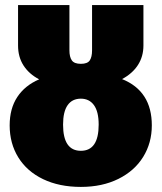

<svg xmlns="http://www.w3.org/2000/svg" viewBox="-20 -716 636 755"><path d="M577 -223Q577 -154 543 -99Q509 -44 445.5 -12.5Q382 19 298 19Q213 19 149.5 -11.5Q86 -42 52 -97Q18 -152 18 -223Q18 -289 48 -334.5Q78 -380 134 -404Q94 -425 72.5 -458.5Q51 -492 51 -537V-696H253V-518Q253 -492 262.5 -478.5Q272 -465 298 -465Q324 -465 333 -478.5Q342 -492 342 -518V-696H544V-537Q544 -494 522.5 -460.5Q501 -427 460 -405Q577 -358 577 -223ZM368 -226Q368 -277 349.5 -302.5Q331 -328 298 -328Q264 -328 246 -302.5Q228 -277 228 -226Q228 -123 298 -123Q368 -123 368 -226Z"/></svg>

Font: Fira Sans Condensed Black
Style: Regular
Weight: 900
Width: 3
Designer: Carrois Corporate & Edenspiekermann AG
Foundry: Carrois Corporate GbR & Edenspiekermann AG
Version: Version 4.203